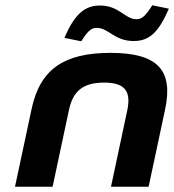

<svg xmlns="http://www.w3.org/2000/svg" viewBox="-20 -710 662 730"><path d="M100 -295 37 0H180L242 -291C257 -363 295 -396 376 -396C455 -396 479 -363 464 -291L402 0H545L608 -295C639 -442 581 -509 400 -509C225 -509 132 -448 100 -295ZM225 -566 289 -553C316 -596 329 -604 348 -604C393 -604 415 -554 488 -554C548 -554 583 -587 622 -677L559 -690C532 -647 518 -637 499 -637C454 -637 434 -689 360 -689C305 -689 265 -660 225 -566Z"/></svg>

Font: LT Wave Bold
Style: Italic
Weight: 700
Designer: Daniel Lyons
Version: Version 2.5 (Glyphs App)